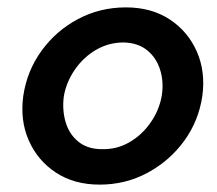

<svg xmlns="http://www.w3.org/2000/svg" viewBox="-20 -490 587 520"><path d="M43 -230Q53 -298 92.5 -352.5Q132 -407 191.5 -438.5Q251 -470 321 -470Q390 -470 439.5 -437.5Q489 -405 513 -350.5Q537 -296 528 -230Q518 -162 478.5 -108Q439 -54 379.5 -22Q320 10 250 10Q181 10 131.5 -22.5Q82 -55 58 -109.5Q34 -164 43 -230ZM153 -230Q148 -193 157.5 -160Q167 -127 192 -106.5Q217 -86 256 -86Q296 -85 330 -104.5Q364 -124 387.5 -157.5Q411 -191 418 -230Q424 -267 414 -300Q404 -333 379 -353.5Q354 -374 315 -375Q275 -375 241 -355.5Q207 -336 183.5 -302.5Q160 -269 153 -230Z"/></svg>

Font: Jost* Medium
Style: Italic
Weight: 500
Italic angle: -10°
Version: Version 3.7